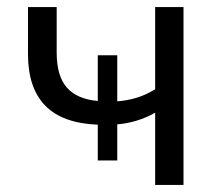

<svg xmlns="http://www.w3.org/2000/svg" viewBox="-20 -522 618 542"><path d="M418 0V-204Q394 -190 366 -181.5Q338 -173 311 -171V-69H256V-170Q156 -174 107.5 -224Q59 -274 59 -369V-502H140V-374Q140 -307 169 -274.5Q198 -242 256 -237V-366H311V-236Q339 -238 365.5 -246Q392 -254 418 -270V-502H498V0Z"/></svg>

Font: Winston
Style: Regular
Weight: 400
Designer: Original fonts by Vernon Adams / Changes by Cristiano Sobral
Foundry: Original fonts by Vernon Adams / Changes by Cristiano Sobral
Version: Version 2.503;July 17, 2020;FontCreator 13.0.0.2655 64-bit